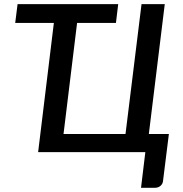

<svg xmlns="http://www.w3.org/2000/svg" viewBox="-20 -740 892 934"><path d="M65.5 -720H555L544 -628.5H355L289 -88H590.5L668.5 -720H781.5L704 -88H801.5L773 140.5Q771.5 155 760.5 164.2Q749.5 173.5 733.5 173.5H666L687 0H165.5L242 -628.5H54Z"/></svg>

Font: Lato Semibold
Style: Italic
Weight: 600
Italic angle: -7°
Designer: Lukasz Dziedzic
Foundry: tyPoland Lukasz Dziedzic
Version: Version 2.006; 2014-01-15